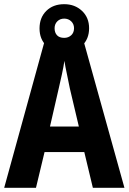

<svg xmlns="http://www.w3.org/2000/svg" viewBox="-20 -898 615 918"><path d="M424 0 383 -171H193L152 0H0L197 -715H376L575 0ZM314 -475Q308 -507 300 -543.5Q292 -580 288 -607Q284 -580 276 -542.5Q268 -505 261 -476L219 -293H357ZM287 -648Q234 -648 201.5 -679.5Q169 -711 169 -762Q169 -814 201.5 -846Q234 -878 287 -878Q338 -878 372 -846Q406 -814 406 -763Q406 -712 373 -680Q340 -648 287 -648ZM287 -717Q307 -717 320.5 -729.5Q334 -742 334 -763Q334 -783 320.5 -796Q307 -809 287 -809Q267 -809 254 -796Q241 -783 241 -763Q241 -742 252.5 -729.5Q264 -717 287 -717Z"/></svg>

Font: Noto Sans Thai Cond
Style: Bold
Weight: 700
Width: 3
Designer: Monotype Design Team
Foundry: Monotype Imaging Inc.
Version: Version 2.002; ttfautohint (v1.8.4.7-5d5b)